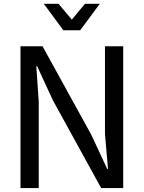

<svg xmlns="http://www.w3.org/2000/svg" viewBox="-20 -964 736 984"><path d="M85 0V-727H198L448 -273L529.5 -98H533.5L518 -276V-727H611.5V0H498.5L250.5 -451L170.5 -624.5H166L178.5 -443.5V0ZM304.5 -809 204.5 -944.5H280L348 -863.5L415.5 -944.5H491.5L391 -809Z"/></svg>

Font: Spline Sans
Style: Regular
Weight: 400
Designer: Eben Sorkin, Mirko Velimirovic
Foundry: Sorkin Type
Version: Version 1.001